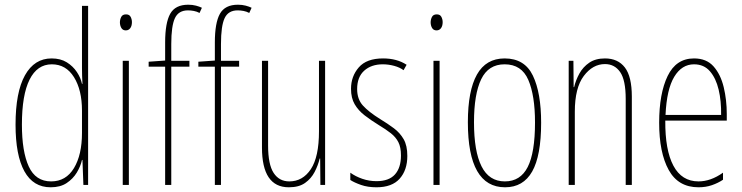

<svg xmlns="http://www.w3.org/2000/svg" viewBox="-20 -785 3151 815"><path d="M195 10Q121 10 83.5 -58Q46 -126 46 -256Q46 -394 86 -465.5Q126 -537 199 -537Q237 -537 263.5 -520.5Q290 -504 306.5 -479Q323 -454 328 -429H330Q329 -448 328.5 -464.5Q328 -481 328 -497V-760H354V0H334L330 -106H328Q322 -79 306 -52.5Q290 -26 263 -8Q236 10 195 10ZM197 -15Q260 -15 294 -71.5Q328 -128 328 -221V-315Q328 -403 294 -457.5Q260 -512 200 -512Q138 -512 105.5 -447Q73 -382 73 -256Q73 -142 102 -78.5Q131 -15 197 -15Z M515 -724Q529 -724 534.5 -713.5Q540 -703 540 -691Q540 -675 533 -665.5Q526 -656 514 -656Q501 -656 495 -666.5Q489 -677 489 -690Q489 -702 494.5 -713Q500 -724 515 -724ZM527 -527V0H501V-527Z M784 -502H707V0H681V-502H611V-523L681 -528V-605Q681 -688 702.5 -726.5Q724 -765 779 -765Q797 -765 812 -761Q827 -757 837 -752L827 -730Q816 -736 803 -738.5Q790 -741 778 -741Q738 -741 722.5 -708Q707 -675 707 -598V-527H784Z M995 -502H918V0H892V-502H822V-523L892 -528V-605Q892 -688 913.5 -726.5Q935 -765 990 -765Q1008 -765 1023 -761Q1038 -757 1048 -752L1038 -730Q1027 -736 1014 -738.5Q1001 -741 989 -741Q949 -741 933.5 -708Q918 -675 918 -598V-527H995Z M1360 -527V0H1340L1339 -112H1337Q1330 -83 1315.5 -55Q1301 -27 1275 -8.5Q1249 10 1206 10Q1092 10 1092 -159V-527H1118V-167Q1118 -87 1141.5 -51Q1165 -15 1208 -15Q1265 -15 1299.5 -67Q1334 -119 1334 -228V-527Z M1709 -123Q1709 -63 1676.5 -26.5Q1644 10 1578 10Q1541 10 1512.5 0Q1484 -10 1467 -21V-52Q1489 -36 1518 -26Q1547 -16 1578 -16Q1631 -16 1656.5 -44.5Q1682 -73 1682 -125Q1682 -160 1671 -181.5Q1660 -203 1639 -219.5Q1618 -236 1588 -254Q1554 -275 1527.5 -295.5Q1501 -316 1485.5 -342.5Q1470 -369 1470 -408Q1470 -461 1503 -499Q1536 -537 1606 -537Q1665 -537 1706 -510L1693 -487Q1677 -499 1653 -505.5Q1629 -512 1605 -512Q1556 -512 1526 -485Q1496 -458 1496 -407Q1496 -364 1520.5 -337Q1545 -310 1593 -280Q1626 -260 1652 -240.5Q1678 -221 1693.5 -194Q1709 -167 1709 -123Z M1834 -724Q1848 -724 1853.5 -713.5Q1859 -703 1859 -691Q1859 -675 1852 -665.5Q1845 -656 1833 -656Q1820 -656 1814 -666.5Q1808 -677 1808 -690Q1808 -702 1813.5 -713Q1819 -724 1834 -724ZM1846 -527V0H1820V-527Z M2277 -264Q2277 -124 2239 -57Q2201 10 2124 10Q1966 10 1966 -266Q1966 -400 2004.5 -468.5Q2043 -537 2122 -537Q2207 -537 2242 -464Q2277 -391 2277 -264ZM1992 -266Q1992 -143 2024 -79Q2056 -15 2123 -15Q2189 -15 2220 -76Q2251 -137 2251 -265Q2251 -380 2222.5 -446Q2194 -512 2122 -512Q2053 -512 2022.5 -448.5Q1992 -385 1992 -266Z M2548 -537Q2603 -537 2632.5 -498.5Q2662 -460 2662 -375V0H2636V-365Q2636 -445 2612.5 -479Q2589 -513 2548 -513Q2496 -513 2458 -462.5Q2420 -412 2420 -311V0H2394V-527H2414L2415 -415H2417Q2424 -445 2439.5 -473Q2455 -501 2481.5 -519Q2508 -537 2548 -537Z M2926 -537Q2979 -537 3009 -503Q3039 -469 3052 -415Q3065 -361 3065 -301V-273H2804Q2803 -148 2838.5 -81.5Q2874 -15 2945 -15Q2997 -15 3049 -52V-22Q3028 -8 3002 1Q2976 10 2945 10Q2859 10 2818.5 -63.5Q2778 -137 2778 -264Q2778 -388 2814 -462.5Q2850 -537 2926 -537ZM2926 -512Q2874 -512 2842 -459Q2810 -406 2805 -297H3041Q3042 -356 3030.5 -404.5Q3019 -453 2993.5 -482.5Q2968 -512 2926 -512Z"/></svg>

Font: Noto Sans Thai ExtCond Thin
Style: Regular
Weight: 100
Width: 2
Designer: Monotype Design Team
Foundry: Monotype Imaging Inc.
Version: Version 2.002; ttfautohint (v1.8.4.7-5d5b)